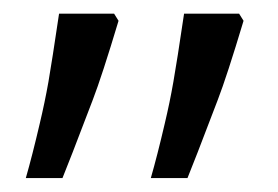

<svg xmlns="http://www.w3.org/2000/svg" viewBox="-20 -650 399 276"><path d="M216.8 -472.2Q224.1 -502.9 229.2 -532.2Q234.4 -561.5 244.6 -630.4H323.7L330.1 -620.1Q306.2 -540.5 293 -506.3L264.2 -431.2L249.5 -394H196.8Q206.1 -426.3 216.8 -472.2ZM37.1 -472.2Q44.4 -502.9 49.6 -532.2Q54.7 -561.5 64.9 -630.4H144L150.4 -620.1Q126.5 -540.5 113.3 -506.3L84.5 -431.2L69.8 -394H17.1Q26.4 -426.3 37.1 -472.2Z"/></svg>

Font: Viking Open Sans
Style: Regular
Weight: 400
Foundry: Ascender Corporation
Version: Version 2.001